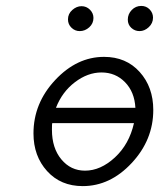

<svg xmlns="http://www.w3.org/2000/svg" viewBox="-20 -631 565 655"><path d="M94.2 -175.8Q94.2 -278.8 168.2 -357.9Q242.2 -437 335 -437Q410.2 -437 456.5 -385.5Q502.9 -334 502.9 -255.9Q502.9 -153.8 429.4 -75Q356 3.9 262.2 3.9Q187 3.9 140.6 -47.4Q94.2 -98.6 94.2 -175.8ZM157.2 -188Q157.2 -126 189.2 -87.4Q221.2 -48.8 270 -48.8Q323.2 -48.8 372.1 -94Q420.9 -139.2 437 -210.9H158.2Q157.2 -210 157.2 -188ZM170.9 -263.2H441.9Q439 -317.4 406.5 -350.6Q374 -383.8 326.2 -383.8Q279.3 -383.8 235.6 -350.6Q191.9 -317.4 170.9 -263.2ZM211.9 -564.9Q211.9 -584 226.6 -596.9Q241.2 -609.9 258.1 -609.9Q274.9 -609.9 286.9 -597.9Q298.8 -585.9 298.8 -569.8Q298.8 -550.8 284.4 -537.8Q270 -524.9 252 -524.9Q235.8 -524.9 223.9 -536.4Q211.9 -547.9 211.9 -564.9ZM416 -564Q416 -583 429.4 -596.9Q442.9 -610.8 461.9 -610.8Q479 -610.8 490.5 -598.9Q502 -586.9 502 -570.8Q502 -551.8 487.5 -538.3Q473.1 -524.9 456.1 -524.9Q439.9 -524.9 428 -535.9Q416 -546.9 416 -564Z"/></svg>

Font: CMU Typewriter Text
Style: LightOblique
Weight: 200
Italic angle: -9.46001°
Version: Version 0.7.0